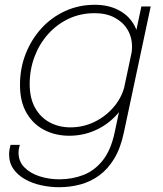

<svg xmlns="http://www.w3.org/2000/svg" viewBox="-20 -558 681 802"><path d="M226.5 224Q189.5 224 152.5 216Q115.5 208 85 191Q54.5 174 36.2 148Q18 122 18 86.5Q18 76 19.8 66.2Q21.5 56.5 24 47H63Q60 56.5 58.8 64.2Q57.5 72 57.5 80Q57.5 116.5 82 141.2Q106.5 166 145.5 178.5Q184.5 191 228 191Q281 191 327.5 173.2Q374 155.5 408.5 112.8Q443 70 459 -5L570.5 -531H609.5L497.5 -5Q484 60 457.5 104Q431 148 394.8 174.5Q358.5 201 315.8 212.5Q273 224 226.5 224ZM269 9Q212 9 165.5 -14.8Q119 -38.5 91.2 -85.8Q63.5 -133 63.5 -203.5Q63.5 -272.5 87.2 -333Q111 -393.5 153.2 -439.8Q195.5 -486 252.5 -512Q309.5 -538 376 -538Q431 -538 472.5 -517.2Q514 -496.5 537 -459.2Q560 -422 560 -372Q560 -360 557.8 -342.5Q555.5 -325 553 -316H525.5Q528 -324 529.8 -338.5Q531.5 -353 531.5 -362Q531.5 -403.5 512.2 -435Q493 -466.5 458 -484.8Q423 -503 375.5 -503Q316 -503 266.5 -479.5Q217 -456 180.5 -415Q144 -374 124 -320.5Q104 -267 104 -207Q104 -148 126.5 -107.8Q149 -67.5 187.5 -46.8Q226 -26 274 -26Q328.5 -26 376.5 -49.8Q424.5 -73.5 458 -114.5Q491.5 -155.5 502 -205.5L531.5 -204.5Q518 -141.5 480 -93.2Q442 -45 387.2 -18Q332.5 9 269 9Z"/></svg>

Font: Epilogue ExtraLight
Style: Italic
Weight: 250
Italic angle: -12°
Designer: Tyler Finck
Foundry: Etcetera Type Co
Version: Version 2.112